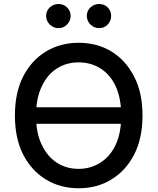

<svg xmlns="http://www.w3.org/2000/svg" viewBox="-20 -957 809 986"><path d="M711.9 -363.3Q711.9 -247.1 668.9 -163.1Q626 -80.1 551.8 -35.2Q478.5 9.8 383.8 9.8Q290 9.8 215.8 -35.2Q141.6 -80.1 98.6 -164.1Q56.6 -247.1 56.6 -363.3Q56.6 -480.5 98.6 -563.5Q141.6 -647.5 215.8 -692.4Q290 -737.3 383.8 -737.3Q478.5 -737.3 552.7 -692.4Q626 -647.5 668.9 -563.5Q711.9 -480.5 711.9 -363.3ZM602.5 -363.3Q602.5 -452.1 574.2 -513.7Q545.9 -574.2 496.1 -605.5Q446.3 -636.7 383.8 -636.7Q321.3 -636.7 272.5 -605.5Q222.7 -574.2 194.3 -512.7Q165 -452.1 165 -363.3Q165 -274.4 194.3 -213.9Q222.7 -153.3 272.5 -121.1Q321.3 -89.8 383.8 -89.8Q446.3 -89.8 496.1 -122.1Q545.9 -153.3 574.2 -213.9Q602.5 -274.4 602.5 -363.3ZM628.9 -406.2Q628.9 -384.8 628.9 -321.3Q505.9 -321.3 139.6 -321.3Q139.6 -342.8 139.6 -406.2Q261.7 -406.2 628.9 -406.2ZM280.3 -812.5Q254.9 -812.5 235.4 -831.1Q216.8 -850.6 216.8 -875Q216.8 -901.4 235.4 -918.9Q254.9 -936.5 280.3 -936.5Q306.6 -936.5 324.2 -918.9Q342.8 -901.4 342.8 -875Q342.8 -850.6 324.2 -831.1Q306.6 -812.5 280.3 -812.5ZM488.3 -812.5Q463.9 -812.5 444.3 -831.1Q425.8 -850.6 425.8 -875Q425.8 -901.4 444.3 -918.9Q463.9 -936.5 488.3 -936.5Q515.6 -936.5 533.2 -918.9Q550.8 -901.4 550.8 -875Q550.8 -850.6 533.2 -831.1Q515.6 -812.5 488.3 -812.5Z"/></svg>

Font: DeepSea
Style: Medium
Weight: 500
Designer: Stem
Version: Version 3.019;git-0a5106e0b